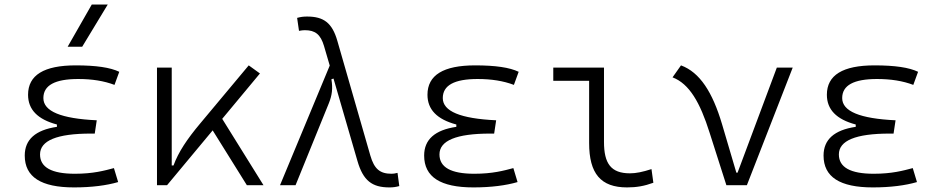

<svg xmlns="http://www.w3.org/2000/svg" viewBox="-20 -815 4142 845"><path d="M305.7 9.8C383.8 9.8 449.7 1 500 -13.7L481.4 -75.2C439.5 -64 390.1 -50.3 309.6 -50.3C207 -50.3 156.2 -78.6 156.2 -135.3C156.2 -196.3 230.5 -227.1 379.9 -227.1H397L405.8 -285.6C248.5 -293 170.9 -325.2 170.9 -383.3C170.9 -439.5 221.7 -467.3 324.2 -467.3C384.8 -467.3 437.5 -459 483.9 -441.4L504.9 -499C465.3 -518.1 402.3 -527.3 313.5 -527.3C173.3 -527.3 103.5 -484.4 103.5 -397.9C103.5 -333 145.5 -289.6 230.5 -267.1V-256.8C135.7 -242.7 88.9 -200.7 88.9 -130.4C88.9 -36.1 160.6 9.8 305.7 9.8ZM277.8 -609.4H341.8L454.1 -794.9H383.8Z M670.9 0H715.3L916 -241.2L1066.4 0H1139.6L958 -292L1124 -491.7L1074.7 -527.3L861.8 -272.5C802.7 -202.1 765.1 -145.5 743.7 -86.9H735.8V-517.6H670.9Z M1693.4 9.8C1709.5 9.8 1721.2 8.3 1737.3 3.9L1729.5 -54.2C1718.3 -51.3 1710.9 -50.3 1703.1 -50.3C1652.3 -50.3 1627 -71.3 1609.9 -130.4L1464.8 -634.8C1441.9 -714.8 1404.3 -742.2 1331.5 -742.2C1315.4 -742.2 1303.7 -740.7 1287.6 -736.3L1295.9 -679.2C1306.6 -681.2 1313.5 -682.1 1321.8 -682.1C1367.2 -682.1 1391.1 -663.6 1406.2 -611.8L1431.2 -526.4L1212.4 0H1280.8L1427.2 -360.4C1441.4 -396 1445.3 -424.8 1438.5 -466.3L1447.8 -469.2L1553.2 -106.4C1578.1 -20 1617.7 9.8 1693.4 9.8Z M2063.5 9.8C2141.6 9.8 2207.5 1 2257.8 -13.7L2239.3 -75.2C2197.3 -64 2147.9 -50.3 2067.4 -50.3C1964.8 -50.3 1914.1 -78.6 1914.1 -135.3C1914.1 -196.3 1988.3 -227.1 2137.7 -227.1H2154.8L2163.6 -285.6C2006.3 -293 1928.7 -325.2 1928.7 -383.3C1928.7 -439.5 1979.5 -467.3 2082 -467.3C2142.6 -467.3 2195.3 -459 2241.7 -441.4L2262.7 -499C2223.1 -518.1 2160.2 -527.3 2071.3 -527.3C1931.2 -527.3 1861.3 -484.4 1861.3 -397.9C1861.3 -333 1903.3 -289.6 1988.3 -267.1V-256.8C1893.6 -242.7 1846.7 -200.7 1846.7 -130.4C1846.7 -36.1 1918.5 9.8 2063.5 9.8Z M2739.7 9.8C2781.2 9.8 2815.4 3.9 2855.5 -10.7L2847.2 -70.8C2808.1 -58.1 2779.3 -52.2 2752.4 -52.2C2668.9 -52.2 2638.2 -95.2 2638.2 -190.4V-517.6H2415V-459.5H2572.8V-185.5C2572.8 -50.8 2624 9.8 2739.7 9.8Z M3176.8 0H3267.1L3468.8 -517.6H3398.9L3226.1 -55.2H3220.7L3157.7 -268.6C3115.7 -409.7 3060.1 -496.6 2977.1 -527.3L2939.9 -474.6C3013.7 -446.3 3061 -364.3 3103 -231Z M3821.3 9.8C3899.4 9.8 3965.3 1 4015.6 -13.7L3997.1 -75.2C3955.1 -64 3905.8 -50.3 3825.2 -50.3C3722.7 -50.3 3671.9 -78.6 3671.9 -135.3C3671.9 -196.3 3746.1 -227.1 3895.5 -227.1H3912.6L3921.4 -285.6C3764.2 -293 3686.5 -325.2 3686.5 -383.3C3686.5 -439.5 3737.3 -467.3 3839.8 -467.3C3900.4 -467.3 3953.1 -459 3999.5 -441.4L4020.5 -499C3981 -518.1 3918 -527.3 3829.1 -527.3C3689 -527.3 3619.1 -484.4 3619.1 -397.9C3619.1 -333 3661.1 -289.6 3746.1 -267.1V-256.8C3651.4 -242.7 3604.5 -200.7 3604.5 -130.4C3604.5 -36.1 3676.3 9.8 3821.3 9.8Z"/></svg>

Font: Cascadia Code Light
Style: Regular
Weight: 300
Monospace: yes
Designer: Aaron Bell
Foundry: Saja Typeworks
Version: Version 2404.023